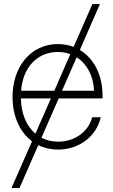

<svg xmlns="http://www.w3.org/2000/svg" viewBox="-20 -748 570 972"><path d="M38.1 204.1H78.6L173.8 -13.2C203.1 1.5 237.3 9.3 274.4 9.3C378.9 9.3 467.8 -56.2 490.2 -154.3H446.8C426.8 -79.6 356.9 -30.8 274.4 -30.8C243.2 -30.8 214.8 -37.6 189.9 -50.8L277.3 -250H499V-265.1C499 -368.2 455.6 -452.6 384.3 -495.1L485.8 -727.5H447.8L352.5 -510.7C328.1 -520 301.3 -524.9 272.5 -524.9C137.7 -524.9 43.5 -412.1 43.5 -257.3C43.5 -159.7 80.1 -79.1 142.1 -32.7ZM85.9 -250H237.8L159.2 -71.3C113.8 -109.9 86.9 -173.3 85.9 -250ZM86.9 -288.6C95.2 -405.8 168.5 -484.9 272.5 -484.9C295.4 -484.9 316.4 -481 335.9 -473.6L254.9 -288.6ZM293.9 -288.6 368.2 -458C419.4 -425.3 453.1 -364.7 456.1 -288.6Z"/></svg>

Font: Raveo Display Display ExLight
Style: Regular
Weight: 200
Designer: Jakub Foglar, Rasmus Andersson (Inter)
Foundry: Jakubfoglar.com
Version: Version 1.100;Glyphs 3.2.3 (3260)